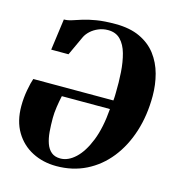

<svg xmlns="http://www.w3.org/2000/svg" viewBox="-112 -851 898 960"><g transform="rotate(15 337.0 -370.5)"><path d="M90.5 -545 112.5 -707Q132 -707 152.8 -713.8Q173.5 -720.5 201.5 -729.5Q229.5 -738.5 270 -745.2Q310.5 -752 368 -752Q443 -752 495.2 -727.5Q547.5 -703 579.5 -660.8Q611.5 -618.5 626 -564.5Q640.5 -510.5 640.5 -452Q640.5 -351.5 613.5 -267Q586.5 -182.5 536.8 -120Q487 -57.5 418 -23.2Q349 11 265 11Q196 11 140.2 -17.8Q84.5 -46.5 51.8 -101.2Q19 -156 19 -234Q19 -277 26.8 -318.5Q34.5 -360 42 -380H456.5Q457 -384 457.5 -390.8Q458 -397.5 458.2 -405.2Q458.5 -413 458.5 -419.5Q460 -474 456.5 -526.2Q453 -578.5 441.2 -620.8Q429.5 -663 405.2 -688Q381 -713 340.5 -713Q314 -713 291 -703.2Q268 -693.5 251.2 -678Q234.5 -662.5 226.5 -645.5L180 -545ZM451 -334H202Q196 -307 191.2 -275Q186.5 -243 186.5 -217Q186.5 -179.5 189.2 -146Q192 -112.5 201.2 -86.5Q210.5 -60.5 228.2 -45.8Q246 -31 275 -31Q315 -31 352.5 -66Q390 -101 416.8 -168.5Q443.5 -236 451 -334Z"/></g></svg>

Font: Merriweather 96pt Black
Style: Italic
Weight: 900
Italic angle: -7.8°
Version: Version 2.101